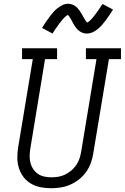

<svg xmlns="http://www.w3.org/2000/svg" viewBox="-20 -991 662 1019"><path d="M251 8Q222 8 194.5 2.5Q167 -3 143.5 -17Q120 -31 104 -52.5Q88 -74 80 -100.5Q72 -127 72 -155.5Q72 -184 77 -213L154 -677H97V-735H283V-677H219L141 -203Q138 -184 137.5 -164.5Q137 -145 141.5 -127Q146 -109 156 -94Q166 -79 181 -68.5Q196 -58 214.5 -54Q233 -50 252 -50Q271 -50 289.5 -53Q308 -56 325.5 -64.5Q343 -73 358.5 -86Q374 -99 385 -115.5Q396 -132 402 -150Q408 -168 411 -187L492 -677H436V-735H622V-677H558L475 -177Q471 -151 462 -126Q453 -101 437.5 -79Q422 -57 400 -39.5Q378 -22 353 -11Q328 0 302 4Q276 8 251 8ZM442 -813Q437 -813 432 -813.5Q427 -814 422.5 -815.5Q418 -817 413.5 -819Q409 -821 405 -823.5Q401 -826 397.5 -829Q394 -832 391 -835Q388 -838 385 -842Q382 -846 379 -850Q376 -854 373.5 -858Q371 -862 369 -866Q367 -870 365 -873.5Q363 -877 360.5 -882Q358 -887 355 -891.5Q352 -896 350 -899.5Q348 -903 345 -907Q342 -911 340 -912Q338 -911 333.5 -908Q329 -905 324.5 -900.5Q320 -896 317 -893Q314 -890 311.5 -887Q309 -884 306.5 -880.5Q304 -877 301 -873.5Q298 -870 294.5 -865.5Q291 -861 288 -856.5Q285 -852 281.5 -847Q278 -842 274 -836.5Q270 -831 266.5 -825Q263 -819 259 -813L203 -843Q214 -861 224.5 -876Q235 -891 244.5 -903.5Q254 -916 262.5 -926Q271 -936 284 -946.5Q297 -957 311.5 -964Q326 -971 341 -971Q351 -971 360.5 -968Q370 -965 378 -959.5Q386 -954 392 -947.5Q398 -941 403.5 -933Q409 -925 413 -918Q417 -911 422.5 -901Q428 -891 432.5 -884Q437 -877 442 -871Q445 -872 449.5 -875Q454 -878 458.5 -882.5Q463 -887 465.5 -890Q468 -893 471 -896Q474 -899 476.5 -902.5Q479 -906 482 -909.5Q485 -913 488 -917.5Q491 -922 494.5 -926.5Q498 -931 501.5 -936Q505 -941 508.5 -946.5Q512 -952 516 -958Q520 -964 524 -970L580 -940Q568 -922 558 -907Q548 -892 538.5 -879.5Q529 -867 520 -857Q511 -847 498.5 -836.5Q486 -826 471.5 -819.5Q457 -813 442 -813Z"/></svg>

Font: Iosevka Curly Slab LtEx
Style: Italic
Weight: 300
Width: 7
Italic angle: -9°
Monospace: yes
Designer: Belleve Invis
Foundry: Belleve Invis
Version: Version 11.1.0; ttfautohint (v1.8.3)